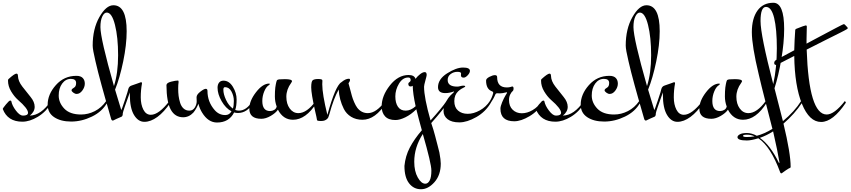

<svg xmlns="http://www.w3.org/2000/svg" viewBox="-42 -841 6158 1390"><path d="M326 -110 333 -98Q291 -31 232 4.5Q173 40 120 40Q13 40 -22 -52Q-22 -57 1 -85Q24 -113 31.5 -113Q39 -113 40 -108Q46 -76 73.5 -40Q101 -4 124 -4Q160 -4 161 -24Q161 -55 88 -118Q61 -142 38.5 -179.5Q16 -217 16 -257Q16 -265 19 -268Q63 -308 77 -308Q88 -308 88 -291Q89 -254 119.5 -214.5Q150 -175 179.5 -139Q209 -103 209 -67.5Q209 -32 174 -4Q256 -6 326 -110Z M509 -240Q509 -270 471 -270Q433 -270 408 -236Q383 -202 383 -149.5Q383 -97 423.5 -54.5Q464 -12 545 -12Q596 -12 644.5 -36.5Q693 -61 727 -110L734 -98Q698 -33 623.5 3Q549 39 473.5 39Q398 39 350.5 7.5Q303 -24 303 -83Q303 -158 362.5 -225Q422 -292 511 -292Q542 -292 557 -276.5Q572 -261 572 -235.5Q572 -210 554 -185.5Q536 -161 513 -161Q501 -161 488.5 -170.5Q476 -180 476 -186.5Q476 -193 481 -197.5Q486 -202 493 -206Q509 -214 509 -240Z M783 -218Q813 -311 813 -441Q813 -571 790.5 -660.5Q768 -750 731 -750Q712 -750 698.5 -721.5Q685 -693 685 -645Q685 -562 783 -218ZM898 -172Q849 -37 847 -21Q847 0 837.5 4Q828 8 803 19L776 32Q766 32 762.5 19.5Q759 7 743 -48.5Q727 -104 718 -135.5Q709 -167 693.5 -223.5Q678 -280 668.5 -317.5Q659 -355 649 -398Q629 -482 629 -511Q629 -632 677.5 -717.5Q726 -803 779 -803Q875 -803 875 -615Q875 -517 850 -396.5Q825 -276 791 -192L836 -44Q838 -44 862 -115.5Q886 -187 887 -197Q892 -216 911 -222Q922 -225 950 -235.5Q978 -246 979 -246Q986 -246 986 -237Q977 -189 977 -136.5Q977 -84 996 -47Q1015 -10 1050 -10Q1108 -10 1185 -110L1192 -98Q1146 -30 1097.5 5.5Q1049 41 1003.5 41Q958 41 928 -9Q898 -59 898 -155Z M1575 -192Q1575 -159 1594.5 -117.5Q1614 -76 1644 -55Q1651 -75 1651 -110.5Q1651 -146 1634 -178Q1617 -210 1587 -210Q1575 -210 1575 -192ZM1529 46Q1465 46 1421 -26Q1404 -53 1394 -90Q1391 -79 1380 -59Q1369 -39 1358 -26Q1326 8 1284 8Q1225 8 1194.5 -47Q1164 -102 1163 -224Q1163 -241 1196 -249.5Q1229 -258 1246 -258Q1251 -258 1251 -248Q1248 -228 1248 -199.5Q1248 -171 1251 -147Q1254 -123 1262 -97Q1270 -71 1287 -55.5Q1304 -40 1329 -40Q1354 -40 1368 -62Q1382 -84 1382 -107.5Q1382 -131 1381 -137Q1381 -156 1408 -177Q1435 -198 1447.5 -198Q1460 -198 1460 -183Q1460 -103 1513 -43Q1544 -8 1589 -8Q1618 -8 1634 -35Q1592 -57 1562.5 -108.5Q1533 -160 1533 -206Q1533 -229 1544 -243Q1555 -257 1576 -257Q1617 -257 1644 -212.5Q1671 -168 1671 -121Q1671 -74 1661 -45Q1674 -40 1688 -40Q1743 -40 1786 -110L1794 -100Q1749 -23 1681 -23Q1665 -23 1653 -27Q1616 46 1529 46Z M1966 -262Q1969 -268 2020.5 -268Q2072 -268 2072 -253Q2072 -250 2066 -241Q2031 -193 2031 -141Q2031 -89 2055.5 -55.5Q2080 -22 2118 -22Q2180 -22 2244 -110L2251 -98Q2173 26 2079 26Q2008 26 1970 -47Q1954 -23 1918 -2Q1882 19 1850 19Q1763 19 1763 -54Q1763 -111 1811.5 -173.5Q1860 -236 1907 -236Q1911 -236 1911 -233Q1911 -230 1907 -226Q1886 -215 1871.5 -180.5Q1857 -146 1857 -110Q1857 -37 1913 -37Q1929 -37 1943.5 -45.5Q1958 -54 1961 -70Q1948 -105 1948 -143Q1948 -181 1951 -207Q1959 -262 1966 -262Z M2292 -255 2291 -231Q2291 -160 2328 -9Q2387 -223 2430 -246Q2459 -271 2484 -271Q2492 -271 2492 -262Q2492 -253 2481 -238Q2485 -225 2492.5 -196Q2500 -167 2505.5 -147Q2511 -127 2522 -101.5Q2533 -76 2545 -60Q2575 -22 2621 -22Q2683 -22 2747 -110L2754 -98Q2676 26 2582 26Q2535 26 2500 4.5Q2465 -17 2447 -53Q2414 -119 2410 -193Q2373 -127 2343 -16Q2335 14 2328 18Q2313 35 2283 35Q2253 35 2253 28Q2251 12 2239 -38Q2211 -164 2211 -208.5Q2211 -253 2223 -261Q2235 -269 2261 -269Q2287 -269 2291 -262Q2292 -260 2292 -255Z M2967 -72Q2947 -162 2946 -220Q2940 -215 2930 -215Q2914 -215 2914 -235Q2914 -241 2922.5 -246.5Q2931 -252 2931 -261Q2931 -280 2914 -280Q2873 -280 2846.5 -235.5Q2820 -191 2820 -143.5Q2820 -96 2839 -68Q2858 -40 2895 -40Q2932 -40 2967 -72ZM3019 129Q2957 225 2957 330Q2957 399 2982.5 444Q3008 489 3037 489Q3056 489 3068.5 466Q3081 443 3081 393.5Q3081 344 3019 129ZM3198 -98Q3170 -51 3080 50Q3098 103 3107.5 140.5Q3117 178 3126 211.5Q3135 245 3139 263Q3149 317 3149 343Q3149 426 3103.5 477.5Q3058 529 3005.5 529Q2953 529 2919.5 486Q2886 443 2886 360Q2893 288 2925 227Q2957 166 3012 102Q2986 8 2972 -50Q2934 -12 2893 8Q2852 28 2821 28Q2770 28 2745.5 1Q2721 -26 2721 -70Q2721 -147 2780.5 -222.5Q2840 -298 2916 -298Q2958 -298 2966 -270Q2981 -290 3000 -304.5Q3019 -319 3033 -319Q3047 -319 3047 -298Q3047 -292 3037.5 -258Q3028 -224 3028 -213Q3028 -134 3075 31Q3156 -58 3191 -110Z M3295 -296 3296 -309Q3296 -321 3269 -321Q3242 -321 3220.5 -305Q3199 -289 3199 -262Q3199 -214 3268 -214Q3279 -214 3290.5 -217.5Q3302 -221 3314 -221Q3326 -221 3326 -213Q3326 -212 3318 -208.5Q3310 -205 3298.5 -198Q3287 -191 3275 -180Q3247 -154 3247 -109Q3247 -64 3274 -40.5Q3301 -17 3344 -17Q3387 -17 3432 -42Q3477 -67 3505 -110L3512 -98Q3474 -32 3406.5 6.5Q3339 45 3283.5 45Q3228 45 3198.5 22Q3169 -1 3169 -37.5Q3169 -74 3187 -105Q3205 -136 3218.5 -149.5Q3232 -163 3238.5 -168.5Q3245 -174 3245 -176.5Q3245 -179 3244 -179Q3212 -167 3182 -167Q3129 -167 3129 -210Q3129 -268 3195 -310Q3261 -352 3310.5 -352Q3360 -352 3360 -328Q3360 -313 3344 -296Q3328 -279 3315 -279Q3295 -279 3295 -296Z M3577 -165 3558 -166Q3548 -166 3544 -157Q3532 -127 3506 -89L3498 -100Q3518 -127 3529 -168Q3529 -176 3522 -179Q3477 -194 3477 -258Q3477 -272 3501 -284.5Q3525 -297 3541 -297Q3557 -297 3557 -283Q3557 -208 3627 -208Q3644 -208 3654.5 -211.5Q3665 -215 3666 -215Q3676 -215 3676 -200.5Q3676 -186 3668.5 -180.5Q3661 -175 3652 -157.5Q3643 -140 3643 -117Q3643 -72 3669.5 -46.5Q3696 -21 3735.5 -21Q3775 -21 3814 -44Q3853 -67 3882 -110L3889 -98Q3854 -37 3792 0Q3730 37 3681 37Q3581 37 3581 -54Q3581 -71 3593 -100Q3605 -129 3617 -149L3629 -169Q3629 -173 3626 -173Q3594 -165 3577 -165Z M4185 -110 4192 -98Q4150 -31 4091 4.5Q4032 40 3979 40Q3872 40 3837 -52Q3837 -57 3860 -85Q3883 -113 3890.5 -113Q3898 -113 3899 -108Q3905 -76 3932.5 -40Q3960 -4 3983 -4Q4019 -4 4020 -24Q4020 -55 3947 -118Q3920 -142 3897.5 -179.5Q3875 -217 3875 -257Q3875 -265 3878 -268Q3922 -308 3936 -308Q3947 -308 3947 -291Q3948 -254 3978.5 -214.5Q4009 -175 4038.5 -139Q4068 -103 4068 -67.5Q4068 -32 4033 -4Q4115 -6 4185 -110Z M4368 -240Q4368 -270 4330 -270Q4292 -270 4267 -236Q4242 -202 4242 -149.5Q4242 -97 4282.5 -54.5Q4323 -12 4404 -12Q4455 -12 4503.5 -36.5Q4552 -61 4586 -110L4593 -98Q4557 -33 4482.5 3Q4408 39 4332.5 39Q4257 39 4209.5 7.5Q4162 -24 4162 -83Q4162 -158 4221.5 -225Q4281 -292 4370 -292Q4401 -292 4416 -276.5Q4431 -261 4431 -235.5Q4431 -210 4413 -185.5Q4395 -161 4372 -161Q4360 -161 4347.5 -170.5Q4335 -180 4335 -186.5Q4335 -193 4340 -197.5Q4345 -202 4352 -206Q4368 -214 4368 -240Z M4642 -218Q4672 -311 4672 -441Q4672 -571 4649.5 -660.5Q4627 -750 4590 -750Q4571 -750 4557.5 -721.5Q4544 -693 4544 -645Q4544 -562 4642 -218ZM4757 -172Q4708 -37 4706 -21Q4706 0 4696.5 4Q4687 8 4662 19L4635 32Q4625 32 4621.5 19.5Q4618 7 4602 -48.5Q4586 -104 4577 -135.5Q4568 -167 4552.5 -223.5Q4537 -280 4527.5 -317.5Q4518 -355 4508 -398Q4488 -482 4488 -511Q4488 -632 4536.5 -717.5Q4585 -803 4638 -803Q4734 -803 4734 -615Q4734 -517 4709 -396.5Q4684 -276 4650 -192L4695 -44Q4697 -44 4721 -115.5Q4745 -187 4746 -197Q4751 -216 4770 -222Q4781 -225 4809 -235.5Q4837 -246 4838 -246Q4845 -246 4845 -237Q4836 -189 4836 -136.5Q4836 -84 4855 -47Q4874 -10 4909 -10Q4967 -10 5044 -110L5051 -98Q5005 -30 4956.5 5.5Q4908 41 4862.5 41Q4817 41 4787 -9Q4757 -59 4757 -155Z M5224 -262Q5227 -268 5278.5 -268Q5330 -268 5330 -253Q5330 -250 5324 -241Q5289 -193 5289 -141Q5289 -89 5313.5 -55.5Q5338 -22 5376 -22Q5438 -22 5502 -110L5509 -98Q5431 26 5337 26Q5266 26 5228 -47Q5212 -23 5176 -2Q5140 19 5108 19Q5021 19 5021 -54Q5021 -111 5069.5 -173.5Q5118 -236 5165 -236Q5169 -236 5169 -233Q5169 -230 5165 -226Q5144 -215 5129.5 -180.5Q5115 -146 5115 -110Q5115 -37 5171 -37Q5187 -37 5201.5 -45.5Q5216 -54 5219 -70Q5206 -105 5206 -143Q5206 -181 5209 -207Q5217 -262 5224 -262Z M5421 146Q5394 134 5365.5 134Q5337 134 5337 142.5Q5337 151 5365 151Q5393 151 5421 146ZM5601 335Q5589 259 5555 110Q5508 140 5459 157Q5535 210 5598 340ZM5556 -232Q5582 -351 5582 -491Q5582 -631 5562.5 -711Q5543 -791 5503.5 -791Q5464 -791 5464 -689Q5464 -587 5556 -232ZM5635 -631Q5635 -533 5614.5 -412.5Q5594 -292 5565 -202L5626 36Q5711 -35 5758 -110L5765 -98Q5711 -16 5630 54Q5682 269 5682 367Q5682 374 5676.5 375Q5671 376 5648 391.5Q5625 407 5621.5 410.5Q5618 414 5613.5 414Q5609 414 5606 406Q5537 219 5448 160Q5397 176 5365 176Q5297 176 5297 152Q5297 141 5314 131.5Q5331 122 5365.5 122Q5400 122 5437 142Q5491 128 5550 92Q5537 41 5502 -95.5Q5467 -232 5451 -302Q5401 -510 5401 -608.5Q5401 -707 5441.5 -764Q5482 -821 5557 -821Q5635 -821 5635 -631Z M5798 -482Q5814 -12 5943 -12Q5998 -12 6075 -110L6082 -98Q5988 42 5902.5 42Q5817 42 5764 -88.5Q5711 -219 5708 -436Q5584 -371 5576 -371Q5563 -371 5563 -385Q5563 -399 5577 -407L5708 -477Q5710 -553 5715 -621Q5715 -630 5724 -633Q5784 -657 5791.5 -657Q5799 -657 5799 -648Q5797 -598 5797 -557V-525L5849 -553Q6060 -666 6065.5 -666Q6071 -666 6074 -663Q6096 -641 6096 -638Q6096 -635 6090 -630.5Q6084 -626 6045.5 -606.5Q6007 -587 5930.5 -549Q5854 -511 5798 -482Z"/></svg>

Font: Mr Bedfort
Style: Regular
Weight: 400
Designer: Alejandro Paul
Foundry: Alejandro Paul
Version: Version 1.000